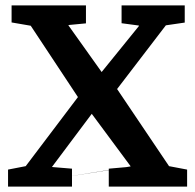

<svg xmlns="http://www.w3.org/2000/svg" viewBox="-20 -691 723 711"><path d="M672.9 0H382.8V-66.4L460 -73.2Q0 0 463.4 -74.7Q463.4 -75.2 463.4 -75.2V-75.7L319.8 -269.5L172.4 -72.8Q173.8 -72.3 175.3 -72.3L246.6 -66.4V0H9.8V-63L75.2 -75.7L268.6 -331.5L93.8 -595.7L22.9 -607.9V-670.9H298.3V-604.5L236.8 -598.6Q233.9 -598.1 232.9 -597.7L356.4 -424.3L494.1 -594.2Q494.1 -594.7 494.1 -594.7Q494.6 -595.7 494.6 -595.7Q494.1 -596.7 492.2 -596.7L430.2 -605V-670.9H664.1V-607.4L594.2 -597.2L413.6 -361.3L606 -75.7L672.9 -63Z"/></svg>

Font: TAML ThiruValluvar
Style: Bold
Weight: 400
Version: Version 0.271; dev 7ad24fM